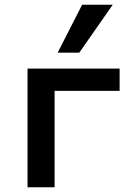

<svg xmlns="http://www.w3.org/2000/svg" viewBox="-20 -789 551 809"><path d="M96 0V-500H484V-406H210V0ZM223 -567 326 -769H455L314 -567Z"/></svg>

Font: Nunito Sans 6pt SemiBold
Style: Regular
Weight: 600
Version: Version 3.101;gftools[0.9.27]